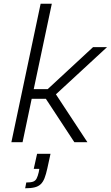

<svg xmlns="http://www.w3.org/2000/svg" viewBox="-20 -763 594 1030"><path d="M41 0 198 -743H258L161 -285H236L479 -510H554L280 -257L449 0H379L226 -233H150L101 0ZM115 247 121 216Q145 216 157.5 211.5Q170 207 176.5 194.5Q183 182 188 160L191 143H161L179 62H251L234 140Q227 172 219 192.5Q211 213 198.5 225Q186 237 166 242Q146 247 115 247Z"/></svg>

Font: Saira Thin Light
Style: Italic
Weight: 300
Italic angle: -12°
Version: Version 1.101